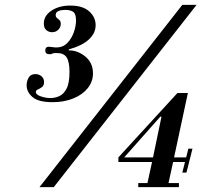

<svg xmlns="http://www.w3.org/2000/svg" viewBox="-20 -773 878 793"><path d="M197 -351Q139 -351 114.5 -372Q90 -393 90 -421Q90 -438 98.5 -452.5Q107 -467 126 -467Q141 -467 151.5 -458Q162 -449 162 -434Q162 -420 153.5 -413.5Q145 -407 136.5 -403.5Q128 -400 128 -393Q128 -382 148.5 -375Q169 -368 188 -368Q207 -368 225 -376Q243 -384 255 -407Q267 -430 267 -476Q267 -517 255.5 -535.5Q244 -554 215 -554Q199 -554 196 -551.5Q193 -549 185 -549Q167 -549 167 -564Q167 -580 182 -580Q187 -580 195.5 -578.5Q204 -577 213 -577Q240 -577 258 -595.5Q276 -614 285 -640Q294 -666 294 -688Q294 -716 282.5 -724Q271 -732 251 -732Q210 -732 210 -711Q210 -703 215 -699Q220 -695 225.5 -690Q231 -685 231 -674Q231 -661 221 -650.5Q211 -640 195 -640Q182 -640 171.5 -648.5Q161 -657 161 -676Q161 -708 192.5 -729Q224 -750 270 -750Q322 -750 348.5 -726Q375 -702 375 -669Q375 -636 347 -610Q319 -584 264 -569V-565Q302 -565 333 -539Q364 -513 364 -470Q364 -436 342.5 -409Q321 -382 283 -366.5Q245 -351 197 -351ZM143 0 733 -753H792L202 0ZM551 0V-17H589L608 -104H469V-123L713 -389H756L699 -123H749L758 -159H775L750 -60H733L744 -104H695L676 -17H719V0ZM493 -123H612L647 -291H642Z"/></svg>

Font: Libre Bodoni Medium
Style: Italic
Weight: 500
Italic angle: -13°
Designer: Pablo Impallari, Rodrigo Fuenzalida
Foundry: Impallari Type
Version: Version 2.005;gftools[0.9.23]